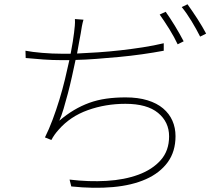

<svg xmlns="http://www.w3.org/2000/svg" viewBox="-20 -847 1040 897"><path d="M745 -610Q697 -601 644 -593.5Q591 -586 537.5 -581Q484 -576 431.5 -572Q379 -568 333 -567Q325 -529 316 -488.5Q307 -448 297 -410Q287 -372 277 -338.5Q267 -305 257 -283Q291 -312 325.5 -332.5Q360 -353 397 -366.5Q434 -380 476 -386Q518 -392 567 -392Q625 -392 669 -378.5Q713 -365 742 -340.5Q771 -316 785.5 -283Q800 -250 800 -211Q800 -139 763.5 -89Q727 -39 662 -10Q597 19 507.5 27Q418 35 313 24L305 -8Q395 3 478.5 -2Q562 -7 627 -31Q692 -55 731 -99Q770 -143 770 -210Q770 -277 718.5 -319.5Q667 -362 566 -362Q473 -362 390.5 -332.5Q308 -303 254 -241Q233 -218 220 -193L190 -205Q209 -243 226 -288.5Q243 -334 257.5 -381.5Q272 -429 283.5 -476.5Q295 -524 304 -566H270Q225 -566 183.5 -569Q142 -572 100 -576L99 -610Q114 -607 134 -604.5Q154 -602 177 -600Q200 -598 224 -597Q248 -596 269 -596H310Q316 -627 320 -652Q324 -677 326 -694Q328 -711 329.5 -726.5Q331 -742 330 -758L370 -755Q366 -742 362.5 -723.5Q359 -705 357 -690Q354 -674 349.5 -650Q345 -626 340 -597Q386 -599 438 -602.5Q490 -606 543 -612Q596 -618 647.5 -626Q699 -634 745 -645ZM754 -792Q763 -779 774.5 -762Q786 -745 797 -726.5Q808 -708 819 -689Q830 -670 838 -654L810 -640Q803 -655 793 -673.5Q783 -692 771.5 -710.5Q760 -729 748 -747Q736 -765 726 -779ZM856 -827Q866 -813 878 -795.5Q890 -778 902 -759.5Q914 -741 924.5 -723Q935 -705 943 -690L915 -676Q898 -710 875 -748Q852 -786 829 -814Z"/></svg>

Font: SpoqaHanSans
Style: Thin
Weight: 250
Designer: [Spoqa Han Sans] Dong-huui Kim \uAE40 \uB3D9 \uD718   [Noto Sans] Ryoko NISHIZUKA \u897F \u585A \u6DBC \u5B50  (kana & i
Foundry: Spoqa (http://bi.spoqa.com)
Version: Version 1.004;PS 1.004;hotconv 1.0.82;makeotf.lib2.5.63406